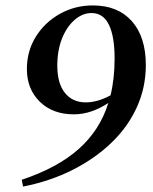

<svg xmlns="http://www.w3.org/2000/svg" viewBox="-20 -670 565 707"><path d="M65 17 60 -8Q192 -52 270 -121.5Q348 -191 379 -291Q349 -271 317 -260Q285 -249 252 -249Q174 -249 126.5 -295.5Q79 -342 79 -416Q79 -482 112 -535Q145 -588 200.5 -619Q256 -650 322 -650Q414 -650 465.5 -592Q517 -534 517 -430Q517 -349 484.5 -276.5Q452 -204 391.5 -145.5Q331 -87 248.5 -45Q166 -3 65 17ZM191 -428Q191 -363 219 -328Q247 -293 296 -293Q339 -293 387 -319Q402 -380 402 -455Q402 -536 381 -579Q360 -622 317 -622Q284 -622 255 -597Q226 -572 208.5 -528.5Q191 -485 191 -428Z"/></svg>

Font: DeepMind Serif Text
Style: Italic
Weight: 400
Italic angle: -12°
Designer: Frank Grießhammer / Modifications: Colophon Foundry
Foundry: Colophon Foundry
Version: Version 5.003; ttfautohint (v1.8.2)